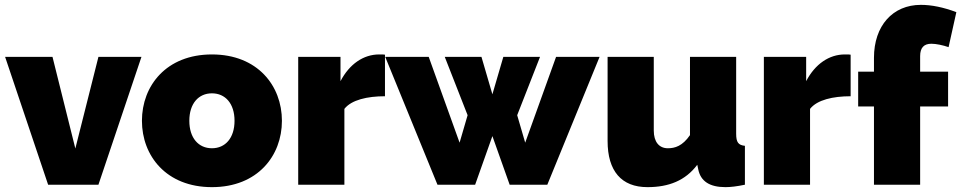

<svg xmlns="http://www.w3.org/2000/svg" viewBox="-20 -760 3955 790"><path d="M385 0 562 -526H385L290 -149L196 -526H1L178 0Z M852 10C1040 10 1140 -119 1140 -263C1140 -407 1040 -536 852 -536C664 -536 564 -407 564 -263C564 -119 664 10 852 10ZM759 -263C759 -334 797 -376 852 -376C907 -376 945 -334 945 -263C945 -192 907 -150 852 -150C797 -150 759 -192 759 -263Z M1564 -535C1561 -536 1553 -536 1540 -536C1476 -536 1418 -497 1381 -426V-526H1207V0H1397V-312C1426 -349 1491 -364 1564 -364Z M2141 -173 2108 -286 2202 -526H2051L2006 -372L1961 -526H1810L1904 -286L1871 -173L1744 -526H1565L1780 0H1935L2006 -200L2077 0H2232L2447 -526H2268Z M2644 10C2732 10 2800 -17 2849 -82L2853 -63C2863 -14 2900 10 2965 10C2986 10 3012 7 3045 0V-160C3018 -163 3009 -174 3009 -210V-526H2819V-204C2788 -159 2757 -150 2728 -150C2692 -150 2670 -176 2670 -223V-526H2480V-180C2480 -56 2537 10 2644 10Z M3480 -535C3477 -536 3469 -536 3456 -536C3392 -536 3334 -497 3297 -426V-526H3123V0H3313V-312C3342 -349 3407 -364 3480 -364Z M3766 0V-322H3881V-465H3766V-529C3766 -563 3781 -580 3812 -580C3832 -580 3860 -574 3883 -566L3915 -710C3862 -730 3813 -740 3769 -740C3653 -740 3576 -654 3576 -522V-465H3511V-322H3576V0Z"/></svg>

Font: Raleway Black
Style: Regular
Weight: 900
Designer: Matt McInerney, Pablo Impallari, Rodrigo Fuenzalida
Foundry: Matt McInerney, Pablo Impallari, Rodrigo Fuenzalida
Version: Version 3.000g; ttfautohint (v1.5) -l 8 -r 28 -G 28 -x 14 -D